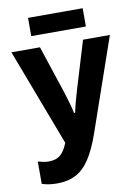

<svg xmlns="http://www.w3.org/2000/svg" viewBox="-96 -941 729 1014"><g transform="rotate(-10 268.5 -434.0)"><path d="M126 10Q83 10 46 -2V-122Q59 -118 73.5 -115Q88 -112 104 -112Q142 -112 165 -130.5Q188 -149 206 -194L9 -714H162L247 -457Q255 -431 264 -401Q273 -371 279 -341H285Q291 -371 298.5 -398Q306 -425 314 -453L393 -714H537L364 -215Q335 -132 302 -82.5Q269 -33 226.5 -11.5Q184 10 126 10ZM420 -878V-780H127V-878Z"/></g></svg>

Font: Noto Sans Condensed
Style: Bold
Weight: 700
Width: 3
Designer: Monotype Design Team
Foundry: Monotype Imaging Inc.
Version: Version 2.013; ttfautohint (v1.8.4.7-5d5b)